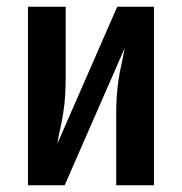

<svg xmlns="http://www.w3.org/2000/svg" viewBox="-20 -550 540 570"><path d="M63 0V-530H175V-318Q175 -293 173.5 -268.5Q172 -244 168.5 -219.5Q165 -195 159.5 -171Q154 -147 150 -123L328 -530H437V0H325V-212Q325 -237 326.5 -261.5Q328 -286 331.5 -310.5Q335 -335 340.5 -359Q346 -383 350 -407L172 0Z"/></svg>

Font: Iosevka Slab
Style: Bold
Weight: 700
Monospace: yes
Designer: Belleve Invis
Foundry: Belleve Invis
Version: Version 11.1.1; ttfautohint (v1.8.3)